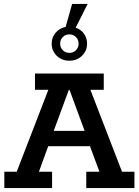

<svg xmlns="http://www.w3.org/2000/svg" viewBox="-20 -957 706 977"><path d="M2 0V-83H65L226 -500H158V-583H508V-500H440L601 -83H664V0H419V-83H486L426 -245L462 -213H206L237 -245L178 -83H245V0ZM243 -263 225 -291H437L421 -263L334 -499H330ZM333 -648Q295 -648 269 -673Q243 -698 243 -735Q243 -767 263 -790.5Q283 -814 314 -820L347 -937H426L365 -816Q391 -808 407 -786Q423 -764 423 -735Q423 -698 397 -673Q371 -648 333 -648ZM286 -735Q286 -715 299.5 -701.5Q313 -688 333 -688Q353 -688 366.5 -701.5Q380 -715 380 -735Q380 -755 366.5 -768.5Q353 -782 333 -782Q313 -782 299.5 -768.5Q286 -755 286 -735Z"/></svg>

Font: Rokkitt SemiBold SemiBold
Style: Regular
Weight: 600
Version: Version 3.103